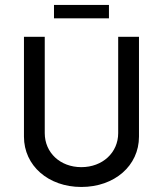

<svg xmlns="http://www.w3.org/2000/svg" viewBox="-20 -743 654 771"><path d="M196.8 -669.4H417.5V-723.1H196.8ZM306.6 7.8C439.9 7.8 538.1 -77.6 538.1 -194.3V-595.2H454.6V-208.5C454.6 -129.9 391.6 -71.8 306.6 -71.8C221.7 -71.8 159.7 -129.9 159.7 -208.5V-595.2H76.2V-194.3C76.2 -77.6 174.3 7.8 306.6 7.8Z"/></svg>

Font: Now Medium
Style: Regular
Weight: 500
Designer: Alfredo Marco Pradil
Foundry: Alfredo Marco Pradil
Version: Version 1.200;hotconv 1.0.109;makeotfexe 2.5.65596